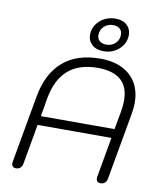

<svg xmlns="http://www.w3.org/2000/svg" viewBox="-102 -1037 941 1127"><g transform="rotate(10 369.0 -473.5)"><path d="M45 -16Q45 -22 46 -26L117 -425Q142 -566 225.5 -638Q309 -710 447 -710Q562 -710 626.5 -651Q691 -592 691 -489Q691 -458 685 -425L614 -26Q611 -8 601 1Q591 10 576 10Q549 10 549 -16Q549 -22 550 -26L592 -263H152L110 -26Q107 -8 96.5 1Q86 10 71 10Q59 10 52 3.5Q45 -3 45 -16ZM601 -317 621 -428Q627 -463 627 -491Q627 -654 441 -654Q222 -654 181 -428L162 -317ZM363 -838Q363 -870 380.5 -897.5Q398 -925 428.5 -941Q459 -957 495 -957Q538 -957 563 -934Q588 -911 588 -875Q588 -843 570.5 -815.5Q553 -788 523.5 -772Q494 -756 459 -756Q414 -756 388.5 -779Q363 -802 363 -838ZM542 -869Q542 -891 527.5 -904Q513 -917 488 -917Q455 -917 433.5 -896.5Q412 -876 412 -844Q412 -822 427 -809.5Q442 -797 467 -797Q499 -797 520.5 -817.5Q542 -838 542 -869Z"/></g></svg>

Font: Kodchasan Light
Style: Italic
Weight: 300
Italic angle: -10°
Version: Version 1.000; ttfautohint (v1.6)